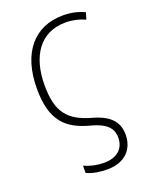

<svg xmlns="http://www.w3.org/2000/svg" viewBox="-140 -614 698 893"><g transform="rotate(-20 208.5 -167.0)"><path d="M235 205C323 205 369 152 369 82C369 24 340 -20 248 -45C138 -76 93 -129 93 -262C93 -406 158 -504 284 -504C319 -504 352 -496 380 -483L390 -516C361 -530 327 -539 284 -539C142 -539 54 -437 54 -259C54 -101 116 -43 231 -13C318 10 332 47 332 84C332 134 298 171 231 171C196 171 165 164 133 150V186C165 200 197 205 235 205Z"/></g></svg>

Font: Noto Sans SemiCondensed ExtraLight
Style: Regular
Weight: 200
Width: 4
Designer: Monotype Design Team
Foundry: Monotype Imaging Inc.
Version: Version 2.013